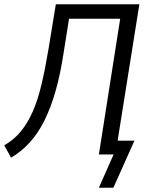

<svg xmlns="http://www.w3.org/2000/svg" viewBox="-34 -725 710 901"><path d="M430 156 499 0H430L530 -637H290L265 -480Q250 -380 227.5 -300.5Q205 -221 175 -160.5Q145 -100 106 -57Q67 -14 18 15L-14 -43Q31 -69 63 -107.5Q95 -146 119 -200Q143 -254 160.5 -327.5Q178 -401 194 -497L228 -705H620L518 -65H597L498 156Z"/></svg>

Font: Nunito Sans 10pt Condensed
Style: Italic
Weight: 400
Width: 3
Italic angle: -9°
Designer: Vernon Adams
Foundry: Vernon Adams
Version: Version 3.101;gftools[0.9.27]